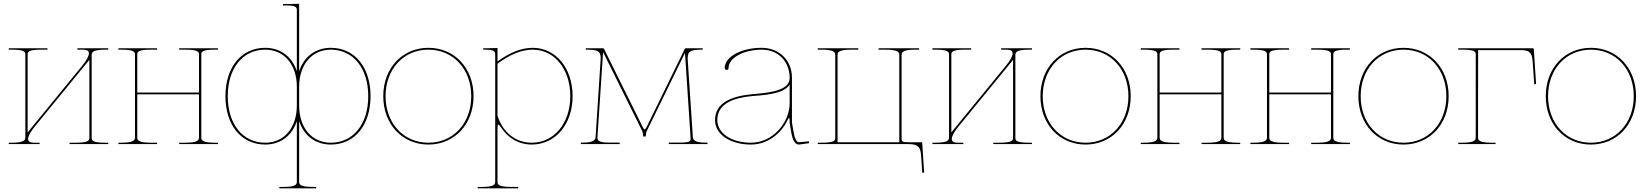

<svg xmlns="http://www.w3.org/2000/svg" viewBox="-20 -782 8932 1042"><path d="M567.5 -520H400V-512.5H432C453.5 -512.5 462.5 -505 462.5 -492.5C462.5 -476.5 448 -451.5 424 -422.5L130 -63.5V-486.5C130 -501 136.5 -512.5 205 -512.5H237.5V-520H27.5V-512.5H42.5C111 -512.5 117.5 -501 117.5 -486.5V-36C117.5 -21.5 111 -7.5 42.5 -7.5H27.5V0H195V-7.5H163C141.5 -7.5 132.5 -15 132.5 -28C132.5 -44 147 -69 171 -98L465 -457V-33.5C465 -19 458.5 -7.5 390 -7.5H357.5V0H567.5V-7.5H552.5C484 -7.5 477.5 -19 477.5 -33.5V-484C477.5 -498.5 484 -512.5 552.5 -512.5H567.5Z M622.5 -520V-512.5H637.5C706 -512.5 712.5 -501 712.5 -486.5V-36C712.5 -21.5 706 -7.5 637.5 -7.5H622.5V0H832.5V-7.5H800C731.5 -7.5 725 -21.5 725 -36V-270H1060V-36C1060 -21.5 1053.5 -7.5 985 -7.5H952.5V0H1162.5V-7.5H1147.5C1079 -7.5 1072.5 -21.5 1072.5 -36V-486.5C1072.5 -501 1079 -512.5 1147.5 -512.5H1162.5V-520H952.5V-512.5H985C1053.5 -512.5 1060 -501 1060 -486.5V-280H725V-486.5C725 -501 731.5 -512.5 800 -512.5H832.5V-520Z M1603.5 205V-125C1629 -46 1691.5 2.5 1775.5 2.5C1904.5 2.5 1991 -102.5 1991 -260C1991 -417.5 1904.5 -522.5 1775.5 -522.5C1691.5 -522.5 1629 -474 1603.5 -395V-761.5L1538.5 -760H1516V-752.5H1538.5C1577 -752.5 1591 -746 1591 -727.5V-395C1565.5 -474 1503 -522.5 1419 -522.5C1290 -522.5 1203.5 -417.5 1203.5 -260C1203.5 -102.5 1290 2.5 1419 2.5C1503 2.5 1565.5 -46 1591 -125V205C1591 219.5 1584.5 232.5 1516 232.5H1496V240H1696V232.5H1678.5C1610 232.5 1603.5 219.5 1603.5 205ZM1591 -310V-210C1591 -88.5 1522.5 -7.5 1419 -7.5C1297.5 -7.5 1216 -108.5 1216 -260C1216 -411.5 1297.5 -512.5 1419 -512.5C1522.5 -512.5 1591 -431.5 1591 -310ZM1603.5 -310C1603.5 -431.5 1672 -512.5 1775.5 -512.5C1897 -512.5 1978.5 -411.5 1978.5 -260C1978.5 -108.5 1897 -7.5 1775.5 -7.5C1672 -7.5 1603.5 -88.5 1603.5 -210Z M2305 -522.5C2163 -522.5 2060 -412 2060 -260C2060 -108 2163 2.5 2305 2.5C2447 2.5 2550 -108 2550 -260C2550 -412 2447 -522.5 2305 -522.5ZM2305 -512.5C2440 -512.5 2537.5 -406.5 2537.5 -260C2537.5 -113.5 2440 -7.5 2305 -7.5C2170 -7.5 2072.5 -113.5 2072.5 -260C2072.5 -406.5 2170 -512.5 2305 -512.5Z M2680 -436C2742 -483 2807.5 -512.5 2871 -512.5C2989.5 -512.5 3075 -406.5 3075 -260C3075 -113.5 2987 -7.5 2866 -7.5C2775.5 -7.5 2707 -67 2680 -154.5ZM2680 205V-87C2680 -100 2682 -105.5 2685 -105.5C2688.5 -105.5 2693.5 -99.5 2698.5 -91.5C2735 -34.5 2793.5 2.5 2866 2.5C2994.5 2.5 3087.5 -108 3087.5 -260C3087.5 -412 2996.5 -522.5 2871 -522.5C2806.5 -522.5 2741 -493.5 2680 -448.5V-521.5L2615 -520H2602.5V-512.5H2615C2653.5 -512.5 2667.5 -506 2667.5 -487.5V205C2667.5 219.5 2661 232.5 2592.5 232.5H2572.5V240H2792.5V232.5H2755C2686.5 232.5 2680 219.5 2680 205Z M3159 -520V-512.5C3218.5 -512.5 3240 -507.5 3240 -467C3240 -463.5 3239.5 -455.5 3239.5 -455.5L3212.5 -40.5C3211.5 -25 3207 -8 3143.5 -8H3132.5V0H3343V-8H3287C3229 -8 3222.5 -20 3222.5 -34.5V-39.5L3253 -499.5L3466 -69.5C3469.5 -62.5 3470.5 -41.5 3470.5 -41.5H3484.5C3484.5 -41.5 3485.5 -61.5 3489.5 -69.5L3697.5 -495L3727.5 -39C3727.5 -39 3728 -31 3728 -28.5C3728 -15.5 3721.5 -8 3668 -8H3609.5V0H3819.5V-8H3809C3745.5 -8 3741 -25 3740 -40.5L3712.5 -455C3712.5 -455 3712 -463 3712 -466.5C3712 -507 3733.5 -512.5 3793.5 -512.5V-520H3701C3699.5 -520 3697.5 -519 3696.5 -517L3488.5 -91C3485 -83.5 3481.5 -80 3478.5 -80C3475.5 -80 3472.5 -83.5 3469 -91L3258 -517C3257 -519 3255 -520 3253.5 -520Z M4265.5 -323V-222.5C4265.5 -116.5 4174 -7.5 4055.5 -7.5C3949.5 -7.5 3873 -59 3873 -130C3873 -217.5 3955 -249.5 4056 -260C4111 -265.5 4232 -267.5 4265.5 -323ZM4113.5 -522.5C4003 -522.5 3913 -473.5 3913 -413C3913 -406.5 3917 -402.5 3923.5 -402.5C3930 -402.5 3934 -406.5 3934 -413C3934 -468 4015 -512.5 4115 -512.5C4203.5 -512.5 4265 -448 4265.5 -360.5V-357.5C4265.5 -352.5 4264.5 -347 4263 -341.5C4244.5 -281 4117 -276.5 4055 -270C3953 -259.5 3860.5 -226 3860.5 -130C3860.5 -53 3942.5 2.5 4055.5 2.5C4145.5 2.5 4220 -57 4254.5 -131C4257.5 -138 4260 -141.5 4262 -141.5C4264 -141.5 4265.5 -137 4265.5 -128V-117C4265.5 -113 4271 -83.5 4273.5 -68C4280 -27.5 4291.5 2.5 4316 2.5H4316.5L4371 -5L4370 -15L4316.5 -10C4302.5 -10.5 4293 -28 4286 -70L4278 -117.5V-360.5C4278 -454.5 4209 -522.5 4113.5 -522.5Z M4418 0H4525.5H4815.5H4860.5H4910.5C4961 0 4975.5 15 4979 62.5L4985 155.5L4995.5 154.5L4985 -5.5C4985 -9 4981.5 -10 4980 -10H4933H4913C4877 -10 4873 -12.5 4873 -33.5V-484C4873 -498.5 4879.5 -512.5 4948 -512.5H4968V-520H4748V-512.5H4785.5C4854 -512.5 4860.5 -498.5 4860.5 -484V-10H4813H4525.5V-484C4525.5 -498.5 4532 -512.5 4600.5 -512.5H4638V-520H4418V-512.5H4438C4506.5 -512.5 4513 -498.5 4513 -484V-33.5C4513 -19 4506.5 -7.5 4438 -7.5H4418Z M5580.5 -520H5413V-512.5H5445C5466.5 -512.5 5475.5 -505 5475.5 -492.5C5475.5 -476.5 5461 -451.5 5437 -422.5L5143 -63.5V-486.5C5143 -501 5149.5 -512.5 5218 -512.5H5250.5V-520H5040.5V-512.5H5055.5C5124 -512.5 5130.5 -501 5130.5 -486.5V-36C5130.5 -21.5 5124 -7.5 5055.5 -7.5H5040.5V0H5208V-7.5H5176C5154.5 -7.5 5145.5 -15 5145.5 -28C5145.5 -44 5160 -69 5184 -98L5478 -457V-33.5C5478 -19 5471.5 -7.5 5403 -7.5H5370.5V0H5580.5V-7.5H5565.5C5497 -7.5 5490.5 -19 5490.5 -33.5V-484C5490.5 -498.5 5497 -512.5 5565.5 -512.5H5580.5Z M5871.5 -522.5C5729.5 -522.5 5626.5 -412 5626.5 -260C5626.5 -108 5729.5 2.5 5871.5 2.5C6013.5 2.5 6116.5 -108 6116.5 -260C6116.5 -412 6013.5 -522.5 5871.5 -522.5ZM5871.5 -512.5C6006.5 -512.5 6104 -406.5 6104 -260C6104 -113.5 6006.5 -7.5 5871.5 -7.5C5736.5 -7.5 5639 -113.5 5639 -260C5639 -406.5 5736.5 -512.5 5871.5 -512.5Z M6171 -520V-512.5H6186C6254.5 -512.5 6261 -501 6261 -486.5V-36C6261 -21.5 6254.5 -7.5 6186 -7.5H6171V0H6381V-7.5H6348.5C6280 -7.5 6273.5 -21.5 6273.5 -36V-270H6608.5V-36C6608.5 -21.5 6602 -7.5 6533.5 -7.5H6501V0H6711V-7.5H6696C6627.5 -7.5 6621 -21.5 6621 -36V-486.5C6621 -501 6627.5 -512.5 6696 -512.5H6711V-520H6501V-512.5H6533.5C6602 -512.5 6608.5 -501 6608.5 -486.5V-280H6273.5V-486.5C6273.5 -501 6280 -512.5 6348.5 -512.5H6381V-520Z M6766 -520V-512.5H6781C6849.5 -512.5 6856 -501 6856 -486.5V-36C6856 -21.5 6849.5 -7.5 6781 -7.5H6766V0H6976V-7.5H6943.5C6875 -7.5 6868.5 -21.5 6868.5 -36V-270H7203.5V-36C7203.5 -21.5 7197 -7.5 7128.5 -7.5H7096V0H7306V-7.5H7291C7222.5 -7.5 7216 -21.5 7216 -36V-486.5C7216 -501 7222.5 -512.5 7291 -512.5H7306V-520H7096V-512.5H7128.5C7197 -512.5 7203.5 -501 7203.5 -486.5V-280H6868.5V-486.5C6868.5 -501 6875 -512.5 6943.5 -512.5H6976V-520Z M7597 -522.5C7455 -522.5 7352 -412 7352 -260C7352 -108 7455 2.5 7597 2.5C7739 2.5 7842 -108 7842 -260C7842 -412 7739 -522.5 7597 -522.5ZM7597 -512.5C7732 -512.5 7829.5 -406.5 7829.5 -260C7829.5 -113.5 7732 -7.5 7597 -7.5C7462 -7.5 7364.5 -113.5 7364.5 -260C7364.5 -406.5 7462 -512.5 7597 -512.5Z M7894 -520V-512.5H7914C7980 -512.5 7989 -502.5 7989 -487V-35.5C7989 -21 7982.5 -7.5 7914 -7.5H7894V0H8096.5V-7.5H8076.5C8008 -7.5 8001.5 -21 8001.5 -35.5L8002 -510H8235C8279 -510 8294.5 -495.5 8297.5 -451.5L8306.5 -324.5L8316.5 -325.5L8304 -515.5C8304 -517 8302.5 -520 8299 -520Z M8614 -522.5C8472 -522.5 8369 -412 8369 -260C8369 -108 8472 2.5 8614 2.5C8756 2.5 8859 -108 8859 -260C8859 -412 8756 -522.5 8614 -522.5ZM8614 -512.5C8749 -512.5 8846.5 -406.5 8846.5 -260C8846.5 -113.5 8749 -7.5 8614 -7.5C8479 -7.5 8381.5 -113.5 8381.5 -260C8381.5 -406.5 8479 -512.5 8614 -512.5Z"/></svg>

Font: Znikomit
Style: Regular
Weight: 100
Designer: gluk
Foundry: gluk
Version: Version 0.55